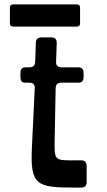

<svg xmlns="http://www.w3.org/2000/svg" viewBox="-20 -853 487 873"><path d="M40 -732H329C339 -732 344 -737 344 -747V-818C344 -828 339 -833 329 -833H40C30 -833 25 -828 25 -818V-747C25 -737 30 -732 40 -732ZM322 0H350C365 0 374 -9 374 -24V-99C374 -115 366 -124 350 -124H322C222 -124 227 -120 229 -239L233 -453C234 -469 242 -477 258 -477H336C352 -477 360 -486 360 -501V-522C360 -538 352 -547 336 -547H259C243 -547 234 -556 235 -572L238 -658C238 -674 230 -683 214 -683H168C152 -683 143 -674 143 -659L140 -571C139 -555 130 -547 115 -547H97C81 -547 73 -539 73 -522V-501C73 -486 80 -477 94 -477H114C130 -477 139 -468 138 -453L125 -180C117 -10 147 0 322 0Z"/></svg>

Font: OpenDyslexic3
Style: Regular
Weight: 400
Designer: Abelardo Gonzalez
Version: Version 3.001;PS 003.001;hotconv 1.0.88;makeotf.lib2.5.64775